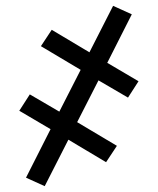

<svg xmlns="http://www.w3.org/2000/svg" viewBox="-20 -481 540 657"><path d="M133 156 69 127 153 -39 46 -102 82 -158 183 -99 256 -242 120 -323 157 -379 286 -302 367 -461 431 -432 347 -266 454 -203 418 -147 317 -206 244 -63 380 18 343 74 214 -3Z"/></svg>

Font: Moesevka
Style: Regular
Weight: 400
Monospace: yes
Designer: Belleve Invis
Foundry: Belleve Invis
Version: Version 32.5.0; ttfautohint (v1.8.4)